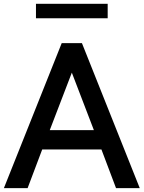

<svg xmlns="http://www.w3.org/2000/svg" viewBox="-36 -973 743 993"><path d="M-15.9 0 283.2 -750H387.7L686.8 0H564.1L488.6 -200H182.3L106.8 0ZM449.5 -300 335.5 -597.3 221.4 -300ZM150 -878.6V-953.2H520.9V-878.6Z"/></svg>

Font: Spartan MB SemBd
Style: Regular
Weight: 600
Designer: Matt Bailey, Mirko Velimirovic
Foundry: Matt Bailey
Version: Version 1.005